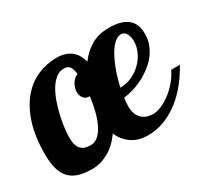

<svg xmlns="http://www.w3.org/2000/svg" viewBox="-114 -685 944 866"><g transform="rotate(-30 357.5 -252.0)"><path d="M722.2 -204.1Q701.2 -165.5 672.4 -128.7Q643.6 -91.8 607.9 -63.2Q572.3 -34.7 530 -17.3Q487.8 0 439.9 0Q389.2 0 355 -24.4Q320.8 -48.8 305.2 -86.9Q272 -39.6 230.2 -16.8Q188.5 5.9 146 5.9Q106 5.9 77.1 -2.9Q48.3 -11.7 29.5 -31.5Q10.7 -51.3 2 -82.3Q-6.8 -113.3 -6.8 -158.2Q-6.8 -250 14.6 -316.4Q36.1 -382.8 72.5 -425.8Q108.9 -468.8 156.2 -489.3Q203.6 -509.8 255.9 -509.8Q281.2 -509.8 300.3 -503.2Q319.3 -496.6 332.8 -485.4Q346.2 -474.1 354.7 -458.5Q363.3 -442.9 368.2 -424.8Q396 -463.4 434.8 -486.1Q473.6 -508.8 527.8 -508.8Q590.3 -508.8 623 -483.6Q655.8 -458.5 655.8 -404.8Q655.8 -374.5 645.8 -348.4Q635.7 -322.3 618.4 -300.5Q601.1 -278.8 578.4 -261.5Q555.7 -244.1 530.8 -231.7Q505.9 -219.2 479.7 -211.4Q453.6 -203.6 430.2 -201.2Q428.7 -189 427.7 -178.5Q426.8 -168 426.8 -158.2Q426.8 -132.8 434.1 -116.2Q441.4 -99.6 453.1 -89.6Q464.8 -79.6 479.5 -75.7Q494.1 -71.8 508.8 -71.8Q527.3 -71.8 551 -81.8Q574.7 -91.8 598.4 -109.6Q622.1 -127.4 642.8 -151.6Q663.6 -175.8 676.8 -204.1ZM299.8 -284.2Q278.3 -284.2 268.1 -297.6Q257.8 -311 257.8 -329.1Q257.8 -351.1 269.5 -370.8Q281.2 -390.6 301.8 -398.9Q299.3 -423.8 290.3 -437.5Q281.2 -451.2 259.8 -451.2Q236.3 -451.2 217.3 -435.8Q198.2 -420.4 183.3 -395.5Q168.5 -370.6 157.7 -339.1Q147 -307.6 139.9 -276.1Q132.8 -244.6 129.4 -215.8Q126 -187 126 -167Q126 -144.5 130.9 -129.9Q135.7 -115.2 144.8 -106.4Q153.8 -97.7 166 -94.2Q178.2 -90.8 192.9 -90.8Q216.3 -90.8 234.1 -107.4Q252 -124 264.9 -151.1Q277.8 -178.2 286.4 -212.9Q294.9 -247.6 299.8 -284.2ZM438 -249Q472.2 -249 501 -262.7Q529.8 -276.4 551 -298.1Q572.3 -319.8 584.2 -346.7Q596.2 -373.5 596.2 -399.9Q596.2 -407.2 594.7 -417Q593.3 -426.8 589.4 -435.5Q585.4 -444.3 578.6 -450.2Q571.8 -456.1 561 -456.1Q546.9 -456.1 533.9 -447.3Q521 -438.5 509 -423.3Q497.1 -408.2 486.6 -387.7Q476.1 -367.2 467 -344.2Q458 -321.3 450.7 -296.9Q443.4 -272.5 438 -249Z"/></g></svg>

Font: Lobster
Style: Regular
Weight: 400
Designer: Pablo Impallari
Foundry: Pablo Impallari
Version: Version 1.007; ttfautohint (v1.1) -l 8 -r 50 -G 50 -x 14 -D 